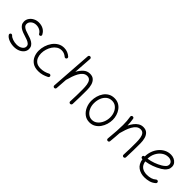

<svg xmlns="http://www.w3.org/2000/svg" viewBox="203 -1808 2939 2939"><g transform="rotate(45 1673.0 -338.5)"><path d="M422.9 -390.1Q415.5 -382.8 405.3 -382.8Q395 -382.8 386.2 -390.6Q371.1 -422.9 336.4 -442.4Q301.8 -461.9 258.3 -461.9Q209 -461.9 174.8 -433.6Q140.6 -405.3 140.6 -366.2Q140.6 -337.4 160.4 -318.8Q180.2 -300.3 210.2 -288.8Q240.2 -277.3 271 -268.1Q298.3 -260.3 327.6 -249.3Q356.9 -238.3 382.6 -221.9Q408.2 -205.6 424.1 -181.4Q439.9 -157.2 439.9 -122.6Q439.9 -81.5 414.8 -49.3Q389.6 -17.1 346.7 1.2Q303.7 19.5 250.5 19.5Q194.8 19.5 143.3 0Q91.8 -19.5 67.9 -54.2Q61.5 -64 63.7 -74.5Q65.9 -85 75.2 -91.3Q84 -97.2 93 -95Q102.1 -92.8 107.9 -87.4Q127 -64 169.7 -49.3Q212.4 -34.7 255.4 -34.7Q312 -34.7 348.6 -59.8Q385.3 -85 385.3 -121.6Q385.3 -149.4 365.7 -166.7Q346.2 -184.1 317.1 -195.6Q288.1 -207 258.3 -215.8Q230.5 -224.1 200.7 -235.4Q170.9 -246.6 144.8 -263.2Q118.7 -279.8 102.5 -304.9Q86.4 -330.1 86.4 -366.2Q86.4 -407.7 110.4 -441.9Q134.3 -476.1 173.6 -496.3Q212.9 -516.6 259.8 -516.6Q316.4 -516.6 359.4 -492.7Q402.3 -468.8 423.3 -427.2Q431.2 -418.9 430.9 -408.2Q430.7 -397.5 422.9 -390.1Z M948.2 -425.3Q941.4 -417 929.9 -416Q918.5 -415 910.2 -422.4Q888.7 -440.9 863.8 -451.4Q838.9 -461.9 808.6 -461.9Q764.6 -461.9 729.2 -439.5Q693.8 -417 668.7 -379.4Q643.6 -341.8 629.9 -296.6Q616.2 -251.5 616.2 -206.1Q616.2 -160.6 631.8 -121.6Q647.5 -82.5 682.1 -58.6Q716.8 -34.7 773.9 -34.7Q817.4 -34.7 855.7 -45.7Q894 -56.6 926.8 -74.7Q937 -78.6 947.5 -73.5Q958 -68.4 961.4 -58.1Q965.3 -47.4 960.2 -37.4Q955.1 -27.3 944.8 -23.4Q906.2 -3.9 865.7 7.8Q825.2 19.5 777.3 19.5Q702.1 19.5 654.3 -12.5Q606.4 -44.4 583.7 -96.4Q561 -148.4 561 -208.5Q561 -262.7 578.1 -317.1Q595.2 -371.6 627.4 -416.7Q659.7 -461.9 705.3 -489Q751 -516.1 807.6 -516.1Q848.1 -516.1 882.6 -502.2Q917 -488.3 945.3 -463.4Q953.6 -456.5 954.6 -445.1Q955.6 -433.6 948.2 -425.3Z M1131.3 26.9Q1121.1 25.9 1113.3 18.3Q1105.5 10.7 1106.4 -2L1153.8 -678.7Q1154.8 -691.4 1163.3 -698.2Q1171.9 -705.1 1182.6 -704.1Q1192.9 -703.6 1200.9 -695.8Q1209 -688 1208 -674.8L1187 -375Q1217.8 -433.6 1262.2 -474.6Q1306.6 -515.6 1367.7 -515.6Q1422.4 -515.6 1453.9 -486.3Q1485.4 -457 1498.5 -409.2Q1511.7 -361.3 1511.7 -306.2Q1511.7 -231 1510.7 -156Q1509.8 -81.1 1505.9 0.5Q1505.4 10.7 1498 18.8Q1490.7 26.9 1478 26.9Q1464.8 26.9 1457.8 18.8Q1450.7 10.7 1451.2 0Q1455.1 -73.7 1456.1 -137.7Q1457 -201.7 1457 -266.6Q1457 -319.8 1450 -364Q1442.9 -408.2 1422.4 -434.8Q1401.9 -461.4 1362.3 -461.4Q1323.7 -461.4 1293.9 -437Q1264.2 -412.6 1241.9 -372.8Q1219.7 -333 1203.6 -285.9Q1187.5 -238.8 1175.8 -193.8Q1175.3 -190.9 1173.8 -188.5L1160.6 2Q1159.7 14.6 1150.9 21Q1142.1 27.3 1131.3 26.9Z M1898.9 -516.1Q1951.7 -516.1 1991.7 -493.9Q2031.7 -471.7 2058.6 -434.6Q2085.4 -397.5 2099.1 -352.8Q2112.8 -308.1 2112.8 -262.7Q2112.8 -212.4 2097.7 -162.6Q2082.5 -112.8 2053.5 -71.5Q2024.4 -30.3 1982.2 -5.4Q1939.9 19.5 1885.7 19.5Q1819.3 19.5 1771.7 -17.6Q1724.1 -54.7 1698.5 -113.5Q1672.9 -172.4 1672.9 -237.3Q1672.9 -287.6 1686.8 -336.9Q1700.7 -386.2 1728.8 -426.8Q1756.8 -467.3 1799.3 -491.7Q1841.8 -516.1 1898.9 -516.1ZM1898.9 -461.9Q1844.7 -461.9 1806.4 -430.9Q1768.1 -399.9 1748 -348.6Q1728 -297.4 1728 -237.3Q1728 -181.2 1748.5 -135.3Q1769 -89.4 1804.7 -62Q1840.3 -34.7 1885.7 -34.7Q1936 -34.7 1974.9 -67.1Q2013.7 -99.6 2036.1 -151.6Q2058.6 -203.6 2058.6 -262.7Q2058.6 -314.9 2039.1 -360.4Q2019.5 -405.8 1983.9 -433.8Q1948.2 -461.9 1898.9 -461.9Z M2260.3 -6.8Q2270 -111.3 2274.9 -185.1Q2279.8 -258.8 2279.8 -315.9Q2279.8 -363.8 2276.6 -403.8Q2273.4 -443.8 2266.6 -484.4Q2264.6 -497.1 2271 -504.6Q2277.3 -512.2 2286.6 -514.6Q2297.4 -517.1 2307.9 -512Q2318.4 -506.8 2320.3 -493.2Q2325.7 -460 2329.1 -427.2Q2332.5 -394.5 2333.5 -358.9Q2354.5 -401.9 2381.8 -437.3Q2409.2 -472.7 2444.1 -494.1Q2479 -515.6 2522.5 -515.6Q2577.1 -515.6 2608.6 -486.3Q2640.1 -457 2653.3 -409.2Q2666.5 -361.3 2666.5 -306.2Q2666.5 -231 2665.5 -156Q2664.6 -81.1 2660.6 0.5Q2660.2 10.7 2652.8 18.8Q2645.5 26.9 2632.8 26.9Q2619.6 26.9 2612.5 18.8Q2605.5 10.7 2606 0Q2609.9 -73.7 2610.8 -137.7Q2611.8 -201.7 2611.8 -266.6Q2611.8 -319.8 2604.7 -364Q2597.7 -408.2 2577.1 -434.8Q2556.6 -461.4 2517.1 -461.4Q2478.5 -461.4 2448.7 -437Q2418.9 -412.6 2396.7 -372.8Q2374.5 -333 2358.4 -285.9Q2342.3 -238.8 2330.6 -193.8L2330.1 -192.4Q2327.6 -151.9 2323.7 -104.7Q2319.8 -57.6 2314.5 -1.5Q2313 11.7 2303.7 17.6Q2294.4 23.4 2284.2 22.5Q2274.4 21.5 2266.8 14.2Q2259.3 6.8 2260.3 -6.8Z M3264.6 -43.9Q3223.6 -6.8 3174.1 6.3Q3124.5 19.5 3074.7 19.5Q2993.7 19.5 2934.1 -22Q2874.5 -63.5 2859.4 -157.2Q2856.9 -156.7 2854.5 -156.7Q2843.3 -155.8 2835 -163.1Q2826.7 -170.4 2825.7 -181.6Q2824.7 -192.9 2832 -201.4Q2839.4 -210 2850.6 -210.9Q2853 -210.9 2855 -211.4Q2855 -212.9 2855 -214.8Q2855 -270.5 2873.8 -324.2Q2892.6 -377.9 2927.7 -421.4Q2962.9 -464.8 3011.7 -490.5Q3060.5 -516.1 3120.1 -516.1Q3154.3 -516.1 3187 -502Q3219.7 -487.8 3241.2 -460.4Q3262.7 -433.1 3262.7 -393.1Q3262.7 -357.4 3246.1 -330.1Q3229.5 -302.7 3206.8 -283.9Q3184.1 -265.1 3166 -254.4Q3046.4 -183.6 2913.6 -163.1Q2925.3 -94.2 2967.8 -64.5Q3010.3 -34.7 3074.7 -34.7Q3119.6 -34.7 3158.9 -46.1Q3198.2 -57.6 3227.5 -84.5Q3235.8 -91.8 3247.3 -91.3Q3258.8 -90.8 3266.6 -82.5Q3273.9 -74.2 3273.4 -62.7Q3272.9 -51.3 3264.6 -43.9ZM3119.1 -461.9Q3060.1 -461.9 3012.5 -427.2Q2964.8 -392.6 2937 -336.9Q2909.2 -281.2 2909.2 -217.3Q3032.7 -236.8 3136.2 -298.3Q3165 -315.4 3187.3 -337.6Q3209.5 -359.9 3209.5 -389.6Q3209.5 -422.9 3182.6 -442.4Q3155.8 -461.9 3119.1 -461.9Z"/></g></svg>

Font: Mikhak-FD Light
Style: Regular
Weight: 300
Designer: Amin Abedi
Version: Version 3.2